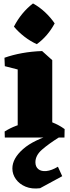

<svg xmlns="http://www.w3.org/2000/svg" viewBox="-20 -800 407 1117"><path d="M83 0V-445L225 -503L284 -450V0ZM8 0 7 -35Q39 -55 73.5 -68Q108 -81 139 -88L131 0ZM176 0 209 -115Q242 -105 283.5 -88.5Q325 -72 356 -49L355 0ZM8 -415 6 -464Q54 -481 109.5 -491Q165 -501 225 -503L220 -417L133 -383ZM194 -543Q155 -561 121 -587.5Q87 -614 61 -645Q82 -686 110 -720Q138 -754 172 -780Q210 -759 242 -729Q274 -699 298 -664Q279 -628 252.5 -597Q226 -566 194 -543ZM213 295Q165 301 129 286Q93 271 72.5 242.5Q52 214 52 180Q52 122 114.5 67Q177 12 303 -23L322 0Q263 37 224.5 70.5Q186 104 186 144Q186 170 203 184Q220 198 250 195Q280 192 317 170L342 225Z"/></svg>

Font: Eczar ExtraBold
Style: Regular
Weight: 800
Designer: Vaibhav Singh
Foundry: Rosetta Type Foundry
Version: Version 2.000